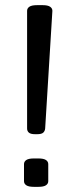

<svg xmlns="http://www.w3.org/2000/svg" viewBox="-20 -722 286 744"><path d="M116 -202Q99 -202 92 -208Q85 -214 85 -224V-680Q85 -690 94 -696Q103 -702 123 -702H146Q165 -702 174 -696Q183 -690 183 -680Q176 -566 169 -452Q162 -338 155 -224Q154 -214 147.5 -208Q141 -202 124 -202ZM111 2Q91 2 82 -4Q73 -10 73 -20V-86Q73 -96 82 -102Q91 -108 111 -108H129Q149 -108 158 -102Q167 -96 167 -86V-20Q167 -10 158 -4Q149 2 129 2Z"/></svg>

Font: Asap Condensed VF Beta
Style: Regular
Weight: 400
Designer: Pablo Cosgaya
Foundry: Omnibus-Type
Version: Version 1.008